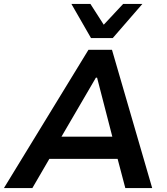

<svg xmlns="http://www.w3.org/2000/svg" viewBox="-42 -959 853 979"><path d="M-22 0 409 -705H529L734 0H597L545 -197L594 -149H173L237 -196L123 0ZM447 -563 255 -234 235 -262H569L538 -234L453 -563ZM422 -765 322 -939H419L487 -833L586 -939H684L533 -765Z"/></svg>

Font: Nunito Sans 7pt
Style: Bold Italic
Weight: 700
Italic angle: -9°
Version: Version 3.101;gftools[0.9.27]